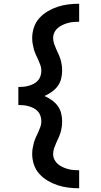

<svg xmlns="http://www.w3.org/2000/svg" viewBox="-20 -853 540 1026"><path d="M403 153Q374 153 345 149.5Q316 146 288.5 137Q261 128 235.5 113Q210 98 190.5 76.5Q171 55 161.5 27Q152 -1 152 -30Q152 -46 154.5 -61Q157 -76 161 -90.5Q165 -105 171.5 -119Q178 -133 184.5 -147Q191 -161 196 -175.5Q201 -190 201 -205Q201 -219 196.5 -233Q192 -247 182.5 -257.5Q173 -268 160.5 -274.5Q148 -281 134.5 -285Q121 -289 106.5 -290.5Q92 -292 78 -292V-388Q92 -388 106.5 -389.5Q121 -391 134.5 -395Q148 -399 160.5 -405.5Q173 -412 182.5 -422.5Q192 -433 196.5 -447Q201 -461 201 -475Q201 -490 196 -504.5Q191 -519 184.5 -533Q178 -547 171.5 -561Q165 -575 161 -589.5Q157 -604 154.5 -619Q152 -634 152 -650Q152 -679 161.5 -707Q171 -735 190.5 -756.5Q210 -778 235.5 -793Q261 -808 288.5 -817Q316 -826 345 -829.5Q374 -833 403 -833V-737Q387 -737 372 -735.5Q357 -734 342.5 -730Q328 -726 314 -719.5Q300 -713 288.5 -703Q277 -693 270.5 -679Q264 -665 264 -650Q264 -634 269 -619.5Q274 -605 280 -591.5Q286 -578 292.5 -564Q299 -550 303.5 -535Q308 -520 310 -505Q312 -490 312 -475Q312 -453 306.5 -431.5Q301 -410 288 -392.5Q275 -375 256.5 -362Q238 -349 218 -340Q238 -331 256.5 -318Q275 -305 288 -287.5Q301 -270 306.5 -248.5Q312 -227 312 -205Q312 -190 310 -175Q308 -160 303.5 -145Q299 -130 292.5 -116Q286 -102 280 -88.5Q274 -75 269 -60.5Q264 -46 264 -30Q264 -15 270.5 -1Q277 13 288.5 23Q300 33 314 39.5Q328 46 342.5 50Q357 54 372 55.5Q387 57 403 57Z"/></svg>

Font: Iosevka Algr
Style: Bold
Weight: 700
Monospace: yes
Designer: Belleve Invis
Foundry: Belleve Invis
Version: Version 26.0.2; ttfautohint (v1.8.3)